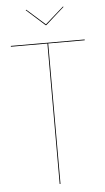

<svg xmlns="http://www.w3.org/2000/svg" viewBox="-58 -884 503 921"><g transform="rotate(-5 193.5 -423.5)"><path d="M281.2 -846.7 283.7 -844.7 193.8 -764.6H190.9L101.6 -844.7L104.5 -846.7L192.4 -768.6ZM371.1 -680.2V-676.3H195.3V0H191.4V-676.3H15.6V-680.2Z"/></g></svg>

Font: Fira Sans Compressed Four
Style: Regular
Weight: 100
Width: 1
Designer: Carrois Corporate & Edenspiekermann AG
Foundry: Carrois Corporate GbR & Edenspiekermann AG
Version: Version 4.203;PS 004.203;hotconv 1.0.88;makeotf.lib2.5.64775